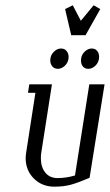

<svg xmlns="http://www.w3.org/2000/svg" viewBox="-20 -700 412 720"><path d="M76.2 -107.4Q76.2 -114.3 78.1 -127.9L112.8 -352.1H85L89.8 -383.8H174.8L134.8 -127.9Q133.3 -120.6 133.3 -106Q133.3 -73.2 149.9 -52.7Q166.5 -32.2 195.8 -32.2Q228.5 -32.2 261.2 -42L314.9 -383.8H372.1L315.9 -33.2Q272.5 -14.6 245.6 -7.3Q218.8 0 184.1 0Q137.2 0 106.7 -30.8Q76.2 -61.5 76.2 -107.4ZM168.5 -473.6Q168.5 -478 168.9 -480Q170.9 -495.6 182.9 -506.8Q194.8 -518.1 209 -518.1Q221.7 -518.1 229.5 -509Q237.3 -500 237.3 -486.3Q237.3 -481.9 236.8 -480Q234.9 -464.4 222.9 -453.1Q210.9 -441.9 196.8 -441.9Q184.1 -441.9 176.3 -450.9Q168.5 -460 168.5 -473.6ZM224.1 -666 252.9 -680.2 283.2 -622.1 331.1 -680.2 356 -666 300.8 -567.9H247.1ZM283.7 -473.1Q283.7 -477.5 284.2 -480Q286.1 -495.6 298.1 -506.8Q310.1 -518.1 324.2 -518.1Q336.9 -518.1 344.2 -509.3Q351.6 -500.5 351.6 -486.8Q351.6 -482.4 351.1 -480Q349.1 -464.4 337.2 -453.1Q325.2 -441.9 311 -441.9Q298.3 -441.9 291 -450.7Q283.7 -459.5 283.7 -473.1Z"/></svg>

Font: Gawaa
Style: Italic
Weight: 400
Designer: T. Christopher White
Version: Version 1.0